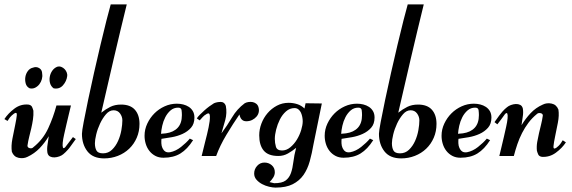

<svg xmlns="http://www.w3.org/2000/svg" viewBox="-28 -710 2602 874"><path d="M97 4Q79 13 57 8.5Q35 4 26 -19Q22 -45 28.5 -78.5Q35 -112 41 -140.5Q47 -169 48.5 -185.5Q50 -202 36 -193Q24 -184 18 -176.5Q12 -169 7 -160Q5 -160 1 -162.5Q-3 -165 -8 -168Q9 -194 37.5 -215.5Q66 -237 101 -234Q114 -232 118 -223Q122 -214 124 -206Q125 -186 122 -166Q119 -146 114.5 -126.5Q110 -107 105 -87.5Q100 -68 97 -47Q97 -38 107.5 -35.5Q118 -33 124 -40Q168 -75 191.5 -126Q215 -177 229 -230H295Q291 -213 285.5 -190.5Q280 -168 274.5 -144Q269 -120 264 -98Q259 -76 257.5 -60.5Q256 -45 258.5 -38.5Q261 -32 269 -40L304 -86L317 -77Q303 -58 295 -46.5Q287 -35 281 -28.5Q275 -22 270.5 -17.5Q266 -13 260 -8Q253 -2 242 2Q231 6 220 6.5Q209 7 200 2.5Q191 -2 188 -14Q185 -32 188.5 -52Q192 -72 194 -90Q176 -60 152.5 -35.5Q129 -11 97 4ZM232 -406Q242 -409 251 -405.5Q260 -402 266.5 -395Q273 -388 276 -379.5Q279 -371 278 -364Q275 -340 258.5 -321.5Q242 -303 216 -308Q204 -317 200 -331Q196 -345 198.5 -360Q201 -375 209.5 -387.5Q218 -400 232 -406ZM122 -402Q137 -408 150.5 -400Q164 -392 164 -374Q166 -362 162.5 -349.5Q159 -337 151.5 -327Q144 -317 132.5 -311Q121 -305 107 -308Q93 -315 89 -330Q85 -345 87.5 -360Q90 -375 99 -387Q108 -399 122 -402Z M433 -197Q453 -213 474 -223.5Q495 -234 523 -234Q565 -234 586 -210.5Q607 -187 607 -146Q607 -112 594.5 -83Q582 -54 560 -33Q538 -12 508.5 -0.5Q479 11 446 11Q395 11 370 -21Q345 -53 345 -101Q345 -113 353 -155Q361 -197 373 -254.5Q385 -312 400 -378.5Q415 -445 429.5 -506Q444 -567 456.5 -616.5Q469 -666 476 -690H549Q520 -572 490 -443.5Q460 -315 433 -197ZM404 -58Q404 -38 411 -25Q418 -12 441 -12Q465 -12 482 -28.5Q499 -45 509.5 -68.5Q520 -92 524.5 -117.5Q529 -143 529 -162Q529 -179 518.5 -193.5Q508 -208 489 -208Q470 -208 454.5 -190Q439 -172 427.5 -147.5Q416 -123 410 -98Q404 -73 404 -58Z M857 -175Q857 -146 841.5 -128.5Q826 -111 803 -100.5Q780 -90 754 -85.5Q728 -81 707 -78Q706 -69 706.5 -57.5Q707 -46 711.5 -36Q716 -26 724 -20.5Q732 -15 746 -17Q772 -22 796 -41Q820 -60 836 -79L851 -72Q825 -31 793.5 -11.5Q762 8 716 8Q695 8 679 -0.5Q663 -9 652 -23Q641 -37 635.5 -55Q630 -73 630 -92Q630 -121 642.5 -147.5Q655 -174 675 -194Q695 -214 721.5 -226Q748 -238 777 -238Q792 -238 806 -234.5Q820 -231 831.5 -223.5Q843 -216 850 -204Q857 -192 857 -175ZM727 -103Q762 -108 781 -128.5Q800 -149 800 -186Q800 -197 798.5 -208.5Q797 -220 783 -220Q763 -220 748.5 -207.5Q734 -195 724.5 -176.5Q715 -158 710.5 -137.5Q706 -117 705 -101Z M868 -171Q872 -178 881.5 -187.5Q891 -197 902 -207Q913 -217 924.5 -225.5Q936 -234 946 -240Q960 -246 977 -246Q994 -246 1000 -228Q1006 -196 997.5 -164Q989 -132 980 -103Q1006 -138 1028.5 -176Q1051 -214 1086 -240Q1093 -244 1102.5 -245.5Q1112 -247 1121 -245.5Q1130 -244 1137.5 -238.5Q1145 -233 1148 -224Q1152 -212 1150 -200.5Q1148 -189 1140 -179.5Q1132 -170 1120 -164Q1108 -158 1093 -158Q1068 -158 1062 -189Q1033 -147 1003 -97Q973 -47 956 0H890Q896 -27 905.5 -63Q915 -99 921.5 -130Q928 -161 927.5 -180Q927 -199 914 -192Q900 -184 894.5 -177Q889 -170 881 -162Z M1286 -242Q1306 -242 1325 -236Q1344 -230 1358 -216L1363 -240L1437 -239L1399 -53Q1392 -12 1382 24Q1372 60 1353.5 86.5Q1335 113 1304.5 128.5Q1274 144 1226 144Q1214 144 1197 140Q1180 136 1165 128Q1150 120 1139.5 108Q1129 96 1129 80Q1129 60 1142.5 45Q1156 30 1176 30Q1195 30 1209 42Q1223 54 1223 74Q1223 87 1215.5 98.5Q1208 110 1199 119L1220 124Q1256 124 1272.5 111.5Q1289 99 1296.5 77.5Q1304 56 1307.5 26.5Q1311 -3 1320 -37Q1303 -23 1283 -11.5Q1263 0 1239 0Q1193 0 1172.5 -24.5Q1152 -49 1152 -94Q1152 -121 1162 -147.5Q1172 -174 1190 -195Q1208 -216 1232.5 -229Q1257 -242 1286 -242ZM1223 -78Q1223 -59 1228 -42Q1233 -25 1256 -25Q1276 -25 1293.5 -39.5Q1311 -54 1323.5 -74.5Q1336 -95 1343 -118Q1350 -141 1350 -158Q1350 -167 1348 -177.5Q1346 -188 1342 -197Q1338 -206 1330.5 -212Q1323 -218 1313 -218Q1291 -218 1274 -203Q1257 -188 1246 -166Q1235 -144 1229 -120Q1223 -96 1223 -78Z M1677 -175Q1677 -146 1661.5 -128.5Q1646 -111 1623 -100.5Q1600 -90 1574 -85.5Q1548 -81 1527 -78Q1526 -69 1526.5 -57.5Q1527 -46 1531.5 -36Q1536 -26 1544 -20.5Q1552 -15 1566 -17Q1592 -22 1616 -41Q1640 -60 1656 -79L1671 -72Q1645 -31 1613.5 -11.5Q1582 8 1536 8Q1515 8 1499 -0.5Q1483 -9 1472 -23Q1461 -37 1455.5 -55Q1450 -73 1450 -92Q1450 -121 1462.5 -147.5Q1475 -174 1495 -194Q1515 -214 1541.5 -226Q1568 -238 1597 -238Q1612 -238 1626 -234.5Q1640 -231 1651.5 -223.5Q1663 -216 1670 -204Q1677 -192 1677 -175ZM1547 -103Q1582 -108 1601 -128.5Q1620 -149 1620 -186Q1620 -197 1618.5 -208.5Q1617 -220 1603 -220Q1583 -220 1568.5 -207.5Q1554 -195 1544.5 -176.5Q1535 -158 1530.5 -137.5Q1526 -117 1525 -101Z M1785 -197Q1805 -213 1826 -223.5Q1847 -234 1875 -234Q1917 -234 1938 -210.5Q1959 -187 1959 -146Q1959 -112 1946.5 -83Q1934 -54 1912 -33Q1890 -12 1860.5 -0.5Q1831 11 1798 11Q1747 11 1722 -21Q1697 -53 1697 -101Q1697 -113 1705 -155Q1713 -197 1725 -254.5Q1737 -312 1752 -378.5Q1767 -445 1781.5 -506Q1796 -567 1808.5 -616.5Q1821 -666 1828 -690H1901Q1872 -572 1842 -443.5Q1812 -315 1785 -197ZM1756 -58Q1756 -38 1763 -25Q1770 -12 1793 -12Q1817 -12 1834 -28.5Q1851 -45 1861.5 -68.5Q1872 -92 1876.5 -117.5Q1881 -143 1881 -162Q1881 -179 1870.5 -193.5Q1860 -208 1841 -208Q1822 -208 1806.5 -190Q1791 -172 1779.5 -147.5Q1768 -123 1762 -98Q1756 -73 1756 -58Z M2209 -175Q2209 -146 2193.5 -128.5Q2178 -111 2155 -100.5Q2132 -90 2106 -85.5Q2080 -81 2059 -78Q2058 -69 2058.5 -57.5Q2059 -46 2063.5 -36Q2068 -26 2076 -20.5Q2084 -15 2098 -17Q2124 -22 2148 -41Q2172 -60 2188 -79L2203 -72Q2177 -31 2145.5 -11.5Q2114 8 2068 8Q2047 8 2031 -0.5Q2015 -9 2004 -23Q1993 -37 1987.5 -55Q1982 -73 1982 -92Q1982 -121 1994.5 -147.5Q2007 -174 2027 -194Q2047 -214 2073.5 -226Q2100 -238 2129 -238Q2144 -238 2158 -234.5Q2172 -231 2183.5 -223.5Q2195 -216 2202 -204Q2209 -192 2209 -175ZM2079 -103Q2114 -108 2133 -128.5Q2152 -149 2152 -186Q2152 -197 2150.5 -208.5Q2149 -220 2135 -220Q2115 -220 2100.5 -207.5Q2086 -195 2076.5 -176.5Q2067 -158 2062.5 -137.5Q2058 -117 2057 -101Z M2443 -234Q2461 -243 2483 -238.5Q2505 -234 2514 -211Q2518 -185 2511.5 -151.5Q2505 -118 2499 -89.5Q2493 -61 2491.5 -44.5Q2490 -28 2504 -37Q2516 -46 2522 -54Q2528 -62 2533 -71Q2535 -71 2539 -68Q2543 -65 2548 -62Q2531 -36 2502.5 -15Q2474 6 2439 4Q2426 2 2422 -7Q2418 -16 2416 -24Q2414 -44 2417.5 -64Q2421 -84 2425.5 -103.5Q2430 -123 2435 -143Q2440 -163 2443 -184Q2443 -193 2432.5 -195Q2422 -197 2416 -191Q2394 -173 2377.5 -151Q2361 -129 2348.5 -104.5Q2336 -80 2327 -53.5Q2318 -27 2311 0H2245Q2249 -17 2254.5 -39.5Q2260 -62 2265.5 -86Q2271 -110 2276 -132.5Q2281 -155 2282.5 -170.5Q2284 -186 2281.5 -192.5Q2279 -199 2271 -191Q2263 -179 2254 -167.5Q2245 -156 2236 -144L2223 -154Q2236 -173 2244.5 -184Q2253 -195 2259 -202Q2265 -209 2269.5 -213Q2274 -217 2280 -222Q2287 -228 2298 -232Q2309 -236 2320 -236.5Q2331 -237 2340 -232.5Q2349 -228 2352 -216Q2355 -198 2351.5 -178Q2348 -158 2346 -140Q2364 -170 2387.5 -195Q2411 -220 2443 -234Z"/></svg>

Font: Lucien Schoenschriftv CAT
Style: Regular
Weight: 400
Designer: Lucian Bernhard 1928
Foundry: CAT-Fonts Peter Wiegel
Version: Version 1.000